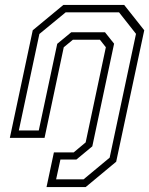

<svg xmlns="http://www.w3.org/2000/svg" viewBox="-20 -560 606 780"><path d="M169 200 199 59H279.5L328 18.5L410 -368L386 -398.5H276L239 -368L161 0H20L113 -437L237.5 -540H484.5L566 -437L452 97L328 200ZM208 168.5H319.5L425.5 80.5L532.5 -422.5L463.5 -510H247L140 -422L56.5 -30H137.5L212.5 -382L269.5 -429H406.5L443.5 -382.5L355 34.5L290.5 88H225.5Z"/></svg>

Font: Tourney Thin Light
Style: Italic
Weight: 300
Italic angle: -12°
Version: Version 1.015